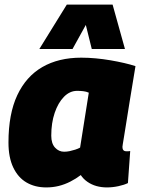

<svg xmlns="http://www.w3.org/2000/svg" viewBox="-20 -809 621 839"><path d="M447 10Q423 10 401.5 4Q380 -2 362 -14.5Q344 -27 333 -44Q312 -28 287.5 -15.5Q263 -3 237 3.5Q211 10 182 10Q133 10 96 -11.5Q59 -33 38 -77Q17 -121 17 -186Q17 -311 55.5 -393Q94 -475 165 -516Q236 -557 335 -557Q366 -557 398.5 -554Q431 -551 463 -545.5Q495 -540 523 -533.5Q551 -527 572 -520Q557 -430 547 -368Q537 -306 531 -268Q525 -230 521.5 -209Q518 -188 516.5 -178.5Q515 -169 515 -167Q515 -158 519 -153Q523 -148 532 -148Q536 -148 540.5 -148Q545 -148 549 -149L539 -9Q523 -1 497.5 4.5Q472 10 447 10ZM330 -164 368 -404Q357 -409 344 -410.5Q331 -412 317 -412Q285 -412 259.5 -386Q234 -360 219 -316Q204 -272 204 -216Q204 -182 220.5 -164Q237 -146 260 -146Q272 -146 284 -148.5Q296 -151 308.5 -155Q321 -159 330 -164ZM152 -595 272 -789H472L526 -595H381L355 -700L297 -595Z"/></svg>

Font: Georama ExtraCondensed Thin ExtraBold
Style: Italic
Weight: 800
Italic angle: -9°
Version: Version 1.001